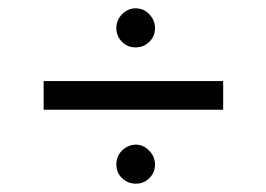

<svg xmlns="http://www.w3.org/2000/svg" viewBox="-20 -544 640 462"><path d="M306 -430Q287 -430 273.5 -443.5Q260 -457 260 -476Q260 -496 274 -510Q288 -524 306 -524Q326 -524 339.5 -509.5Q353 -495 353 -476Q353 -457 339.5 -443.5Q326 -430 306 -430ZM85 -280V-349H517V-280ZM307 -102Q288 -102 274 -115Q260 -128 260 -148Q260 -169 274.5 -182.5Q289 -196 307 -196Q325 -196 339 -181.5Q353 -167 353 -148Q353 -129 339.5 -115.5Q326 -102 307 -102Z"/></svg>

Font: Inconsolata Expanded
Style: Regular
Weight: 400
Width: 7
Monospace: yes
Designer: Raph Levien, Cyreal, Brenton Simpson
Foundry: Raph Levien, Cyreal, Google
Version: Version 3.000; ttfautohint (v1.8.2.53-6de2)